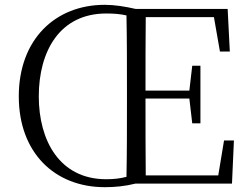

<svg xmlns="http://www.w3.org/2000/svg" viewBox="-20 -762 1035 797"><path d="M141 -362C141 -548 227 -706 421 -706C452 -706 479 -704 505 -698C507 -596 507 -494 507 -390V-335C507 -231 507 -129 505 -28C479 -21 452 -18 421 -18C227 -18 141 -179 141 -362ZM910 -179 886 -34H585C584 -133 584 -234 584 -353H766L778 -250H812V-489H778L766 -386H584C584 -495 584 -595 585 -691H868L893 -548H934L925 -725H543C498 -735 456 -742 415 -742C208 -742 58 -597 58 -362C58 -128 207 15 415 15C457 15 499 11 543 0H943L951 -179Z"/></svg>

Font: Noto Serif SC Light
Style: Regular
Weight: 300
Designer: Ryoko NISHIZUKA 西塚涼子 (kana & ideographs); Frank Grießhammer (Latin, Greek & Cyrillic); Wenlong ZHANG 张文龙 (bopomofo); San
Foundry: Adobe
Version: Version 2.001;hotconv 1.1.0;makeotfexe 2.6.0